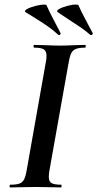

<svg xmlns="http://www.w3.org/2000/svg" viewBox="-20 -822 427 842"><path d="M25 -12Q52 -12 65.5 -17Q79 -22 86 -36Q93 -50 98 -81L180 -544Q184 -561 184 -577Q184 -598 172 -605.5Q160 -613 130 -613Q127 -613 127 -619Q127 -625 130 -625L176 -624Q216 -622 240 -622Q270 -622 310 -624L353 -625Q356 -625 356 -619Q356 -613 353 -613Q326 -613 312 -607Q298 -601 291.5 -587Q285 -573 280 -542L198 -81Q194 -62 194 -47Q194 -26 206 -19Q218 -12 248 -12Q250 -12 250 -6Q250 0 248 0Q220 0 203 -1L136 -2L71 -1Q54 0 25 0Q22 0 22 -6Q22 -12 25 -12ZM288 -732 234 -768Q225 -774 238.5 -782Q252 -790 274.5 -796Q297 -802 312 -802Q323 -802 324 -799Q334 -775 363 -721L386 -678L387 -675Q387 -671 382.5 -669Q378 -667 376 -669Q357 -686 333.5 -702Q310 -718 288 -732ZM124 -749 93 -768Q84 -774 98 -782Q112 -790 135.5 -796Q159 -802 173 -802Q183 -802 184 -799Q195 -773 220 -726L245 -678L246 -675Q246 -671 242 -669Q238 -667 236 -669Q212 -691 189 -707Q166 -723 124 -749Z"/></svg>

Font: Cormorant Garamond
Style: Bold Italic
Weight: 700
Italic angle: -10°
Designer: Christian Thalmann (Catharsis Fonts)
Foundry: Catharsis Fonts
Version: Version 4.000